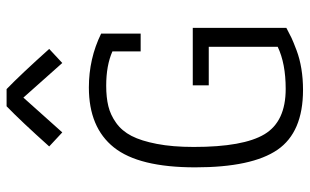

<svg xmlns="http://www.w3.org/2000/svg" viewBox="-196 -725 926 574"><g transform="rotate(-90 267.0 -438.0)"><path d="M262.2 -831.1 158.2 -714.8 116.2 -753.9Q191.9 -838.4 236.3 -881.3H287.6Q332 -838.4 407.7 -753.9L365.7 -714.8ZM470.7 -44.9Q452.6 -35.2 440.7 -29.5Q428.7 -23.9 403.6 -14.4Q378.4 -4.9 348.4 0Q318.4 4.9 285.2 4.9Q158.7 4.9 106.2 -71.5Q53.7 -147.9 53.7 -317.4Q53.7 -485.8 113.3 -560.5Q172.9 -635.3 292.5 -635.3Q378.9 -635.3 453.6 -598.6V-480.5H400.4V-564.9Q358.4 -583.5 297.9 -583.5Q262.7 -583.5 236.6 -577.1Q210.4 -570.8 186.5 -553.7Q162.6 -536.6 147.7 -507.8Q132.8 -479 123.8 -432.1Q114.7 -385.3 114.7 -321.8Q114.7 -173.3 152.8 -110.1Q190.9 -46.9 288.1 -46.9Q364.3 -46.9 414.1 -70.8V-276.9H298.8V-324.7H470.7Z"/></g></svg>

Font: Anaheim
Style: Regular
Weight: 400
Designer: vernon adams
Foundry: vernon adams
Version: Version 1.002; ttfautohint (v0.93.5-3d13) -l 8 -r 50 -G 200 